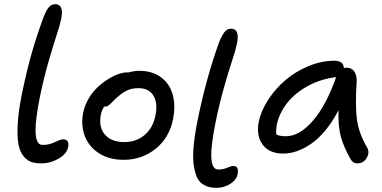

<svg xmlns="http://www.w3.org/2000/svg" viewBox="-20 -822 1852 930"><path d="M179.2 -30.8Q151.9 -30.8 132.1 -37.4Q112.3 -43.9 94.5 -64.9Q76.7 -85.9 69.6 -121.6Q62.5 -157.2 65.7 -219.5Q68.8 -281.7 85.9 -366.2Q109.9 -481.9 133.3 -563.7Q156.7 -645.5 189 -733.9Q203.1 -771.5 216.3 -786.6Q229.5 -801.8 247.1 -801.8Q291.5 -801.8 275.9 -728Q270.5 -701.2 254.2 -651.9Q237.8 -602.5 214.8 -522.9Q191.9 -443.4 171.9 -346.2Q161.6 -293.5 156.7 -253.9Q151.9 -214.4 152.1 -189.2Q152.3 -164.1 157 -148.2Q161.6 -132.3 168.9 -126.2Q176.3 -120.1 187 -120.1Q210.9 -120.1 229.2 -127Q247.6 -133.8 261 -140.4Q274.4 -147 286.1 -147Q316.9 -147 310.1 -109.9Q304.2 -77.6 264.6 -54.2Q225.1 -30.8 179.2 -30.8Z M578.6 -47.9Q509.8 -47.9 460.4 -79.1Q411.1 -110.4 391.1 -162.4Q371.1 -214.4 382.8 -275.9Q390.1 -311.5 408.9 -343.8Q427.7 -376 451.7 -398.4Q475.6 -420.9 502.2 -437.7Q528.8 -454.6 552.7 -462.9Q576.7 -471.2 594.7 -471.2H603Q630.4 -479 653.8 -479Q718.3 -479 760.3 -447.5Q802.2 -416 816.7 -363Q831.1 -310.1 817.9 -243.2Q799.3 -153.3 732.9 -100.6Q666.5 -47.9 578.6 -47.9ZM468.8 -268.1Q456.5 -208 487.5 -170.9Q518.6 -133.8 582 -133.8Q640.1 -133.8 680.4 -168Q720.7 -202.1 732.9 -262.2Q745.1 -322.8 723.1 -358.9Q701.2 -395 650.9 -395Q621.1 -395 599.6 -385.7Q578.1 -376.5 553.7 -356Q541 -345.7 526.6 -330.6Q512.2 -315.4 504.2 -310.3Q496.1 -305.2 483.9 -305.2Q472.7 -286.6 468.8 -268.1Z M1028.8 87.9Q1007.3 87.9 990.7 83.3Q974.1 78.6 957.5 66.7Q940.9 54.7 931.6 31Q922.4 7.3 917.7 -27.6Q913.1 -62.5 918.2 -116.9Q923.3 -171.4 937.5 -241.2Q978.5 -442.9 1040.5 -615.2Q1055.7 -653.3 1068.6 -668.2Q1081.5 -683.1 1098.6 -683.1Q1143.1 -683.1 1127.4 -608.9Q1122.1 -581.5 1105.2 -531Q1088.4 -480.5 1065.4 -400.1Q1042.5 -319.8 1022.5 -221.2Q1012.7 -170.4 1007.8 -131.8Q1002.9 -93.3 1003.2 -68.8Q1003.4 -44.4 1008.1 -28.8Q1012.7 -13.2 1020 -7.1Q1027.3 -1 1037.6 -1Q1060.1 -1 1080.6 -9.5Q1101.1 -18.1 1109.4 -18.1Q1138.2 -18.1 1131.3 20Q1126.5 48.3 1096.2 68.1Q1065.9 87.9 1028.8 87.9Z M1351.6 -78.1Q1284.2 -78.1 1252.2 -121.6Q1220.2 -165 1233.4 -231.9Q1244.6 -286.1 1279.5 -339.6Q1314.5 -393.1 1363.3 -434.6Q1412.1 -476.1 1474.9 -502Q1537.6 -527.8 1599.6 -527.8Q1644 -527.8 1645.5 -492.2Q1653.3 -494.1 1659.7 -494.1Q1683.6 -494.1 1696.3 -475.3Q1709 -456.5 1707.5 -425.8Q1700.2 -312 1708.7 -244.9Q1717.3 -177.7 1757.8 -107.9Q1772 -85 1756.6 -57.9Q1741.2 -30.8 1711.4 -30.8Q1698.2 -30.8 1690.2 -36.9Q1682.1 -43 1675.8 -55.2Q1645.5 -108.9 1631.3 -158.7Q1617.2 -208.5 1619.6 -288.1Q1590.8 -232.4 1556.2 -190.7Q1521.5 -148.9 1486.3 -125Q1451.2 -101.1 1417.5 -89.6Q1383.8 -78.1 1351.6 -78.1ZM1320.8 -217.8Q1315.9 -188.5 1318.4 -170.9Q1334 -162.1 1364.7 -162.1Q1430.7 -162.1 1495.6 -237.1Q1560.5 -312 1608.4 -449.2L1606.4 -448.2Q1531.2 -439 1469 -404.3Q1406.7 -369.6 1369.4 -321Q1332 -272.5 1320.8 -217.8Z"/></svg>

Font: Shantell Sans Irregular Bouncy
Style: Italic
Weight: 400
Italic angle: -11.31°
Designer: Stephen Nixon, Anya Danilova, Shantell Martin
Foundry: Arrow Type
Version: Version 1.006;[9816181b4]